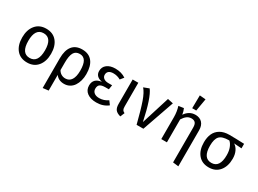

<svg xmlns="http://www.w3.org/2000/svg" viewBox="-44 -1654 3640 2713"><g transform="rotate(30 1775.5 -297.0)"><path d="M293 -539.1Q403.8 -539.1 465.3 -465.1Q526.9 -391.1 526.9 -264.2Q526.9 -139.6 464.4 -63.7Q401.9 12.2 292 12.2Q180.7 12.2 118.9 -62Q57.1 -136.2 57.1 -263.2Q57.1 -387.7 119.9 -463.4Q182.6 -539.1 293 -539.1ZM293 -464.8Q155.8 -464.8 155.8 -263.2Q155.8 -62 292 -62Q428.2 -62 428.2 -264.2Q428.2 -464.8 293 -464.8Z M879.9 -539.1Q988.8 -539.1 1045.4 -468Q1102.1 -397 1102.1 -264.2Q1102.1 -207.5 1088.6 -158Q1075.2 -108.4 1049.8 -70.3Q1024.4 -32.2 984.6 -10Q944.8 12.2 895 12.2Q804.2 12.2 756.8 -54.2V202.1L665 212.9V-271Q665 -403.3 719.5 -471.2Q773.9 -539.1 879.9 -539.1ZM873 -63Q936 -63 969.5 -114.5Q1002.9 -166 1002.9 -264.2Q1002.9 -368.2 972.7 -417.5Q942.4 -466.8 881.8 -466.8Q813.5 -466.8 785.2 -414.8Q756.8 -362.8 756.8 -255.9V-132.8Q775.9 -98.1 806.2 -80.6Q836.4 -63 873 -63Z M1420.4 -539.1Q1520.5 -539.1 1591.8 -490.2L1547.4 -435.1Q1492.7 -466.8 1429.7 -466.8Q1381.8 -466.8 1356.2 -446.5Q1330.6 -426.3 1330.6 -388.2Q1330.6 -353 1358.6 -332Q1386.7 -311 1434.6 -311H1495.6L1484.4 -238.8H1428.7Q1366.2 -238.8 1339.8 -218.3Q1313.5 -197.8 1313.5 -150.9Q1313.5 -110.8 1343.3 -86.4Q1373 -62 1426.8 -62Q1500.5 -62 1567.4 -107.9L1610.4 -49.8Q1532.7 12.2 1421.4 12.2Q1327.1 12.2 1270.8 -29.8Q1214.4 -71.8 1214.4 -147Q1214.4 -264.6 1346.7 -280.8Q1235.4 -303.2 1235.4 -395Q1235.4 -461.4 1285.6 -500.2Q1335.9 -539.1 1420.4 -539.1Z M1798.8 -526.9V-141.1Q1798.8 -103.5 1808.8 -86.2Q1818.8 -68.8 1844.7 -57.1L1815.4 12.2Q1755.9 -3.4 1731.2 -35.4Q1706.5 -67.4 1706.5 -129.9V-526.9Z M1977.5 -538.1Q2057.6 -434.1 2132.3 -78.1L2276.4 -538.1L2366.7 -519L2185.5 0H2074.7Q2018.1 -223.1 1978 -336.9Q1938 -450.7 1889.6 -504.9Z M2738.3 -798.8 2703.6 -596.2H2637.7L2640.6 -807.1ZM2725.6 -539.1Q2797.9 -539.1 2838.1 -495.6Q2878.4 -452.1 2878.4 -374V212.9L2786.6 202.1V-365.2Q2786.6 -420.9 2765.4 -443.8Q2744.1 -466.8 2703.6 -466.8Q2661.6 -466.8 2629.6 -443.1Q2597.7 -419.4 2569.3 -374V0H2477.5V-356.9Q2477.5 -446.8 2451.7 -526.9L2535.6 -539.1Q2554.2 -499 2562.5 -445.8Q2590.3 -489.3 2632.1 -514.2Q2673.8 -539.1 2725.6 -539.1Z M3524.4 -526.9V-453.1L3398.4 -461.9Q3439 -439 3465.1 -387Q3491.2 -335 3491.2 -264.2Q3491.2 -139.6 3428.7 -63.7Q3366.2 12.2 3256.3 12.2Q3145 12.2 3083.3 -62Q3021.5 -136.2 3021.5 -263.2Q3021.5 -344.7 3048.8 -404.3Q3076.2 -463.9 3135.3 -498.5Q3194.3 -533.2 3281.2 -533.2Q3377.4 -533.2 3524.4 -526.9ZM3392.6 -264.2Q3392.6 -335.4 3371.8 -387Q3351.1 -438.5 3320.3 -463.9H3315.4Q3205.1 -463.9 3162.6 -418.7Q3120.1 -373.5 3120.1 -263.2Q3120.1 -62 3256.3 -62Q3392.6 -62 3392.6 -264.2Z"/></g></svg>

Font: FiraGO
Style: Regular
Weight: 400
Designer: bBox Type
Foundry: bBox Type GmbH
Version: Version 1.001;PS 001.001;hotconv 1.0.88;makeotf.lib2.5.64775